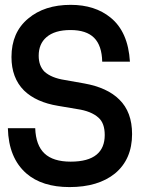

<svg xmlns="http://www.w3.org/2000/svg" viewBox="-20 -739 586 785"><path d="M87.9 -29.8Q15.1 -93.3 12.2 -214.8H124Q126.5 -145 161.9 -111.6Q197.3 -78.1 269 -78.1Q340.3 -78.1 375 -106.9Q408.2 -134.3 408.2 -187Q408.2 -235.4 382.8 -257.8Q353 -284.7 295.9 -293L217.8 -306.2Q127.9 -320.8 78.1 -369.1Q26.9 -420.4 26.9 -505.9Q26.9 -606.4 95.2 -663.1Q161.6 -719.2 269 -719.2Q368.2 -719.2 432.1 -667Q503.9 -608.9 511.2 -486.8H397.9Q396.5 -552.7 364.7 -584.5Q333 -616.2 268.1 -616.2Q203.6 -616.2 169.9 -586.9Q138.2 -559.6 138.2 -511.2Q138.2 -469.7 162.1 -445.8Q190.4 -420.4 244.1 -412.1L324.2 -397.9Q418.9 -380.9 467.8 -332Q520 -281.2 520 -190.9Q520 -87.9 450.2 -29.8Q381.3 25.9 264.2 25.9Q152.3 25.9 87.9 -29.8Z"/></svg>

Font: D-DIN-PRO SemiBold
Style: Bold
Weight: 600
Designer: datto
Foundry: CyberFei
Version: Version 1.000;hotconv 1.0.109;makeotfexe 2.5.65596